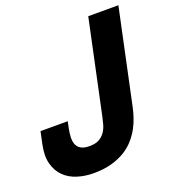

<svg xmlns="http://www.w3.org/2000/svg" viewBox="-156 -818 853 938"><g transform="rotate(-20 271.0 -349.0)"><path d="M460.9 -225.1Q456.1 -201.7 447.5 -174.8Q439 -147.9 424.6 -121.1Q410.2 -94.2 388.9 -69.6Q367.7 -44.9 337.2 -25.9Q306.6 -6.8 265.9 4.6Q225.1 16.1 171.9 16.1Q127.4 16.1 87.6 3.7Q47.9 -8.8 20.8 -35.4Q-6.3 -62 -17.6 -103.8Q-28.8 -145.5 -16.1 -204.1L-2.9 -266.1H138.7L131.8 -233.9Q126.5 -208 125.7 -186.3Q125 -164.6 131.8 -148.7Q138.7 -132.8 154.5 -124Q170.4 -115.2 198.2 -115.2Q229.5 -115.2 248.5 -126.2Q267.6 -137.2 279.1 -154.5Q290.5 -171.9 296.1 -192.4Q301.8 -212.9 305.7 -231.9L408.2 -713.9H564.9Z"/></g></svg>

Font: XB Khoramshahr
Style: Bold Italic
Weight: 700
Italic angle: -12°
Designer: Behnam
Foundry: Irmug
Version: Version 8.005 2009